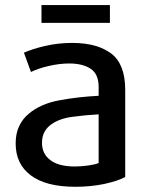

<svg xmlns="http://www.w3.org/2000/svg" viewBox="-20 -717 575 748"><path d="M467.8 -27.3Q467.8 -112.3 467.8 -367.2Q467.8 -466.8 413.1 -508.8Q388.7 -526.4 356.4 -537.1Q315.4 -549.8 260.7 -549.8Q207 -549.8 156.2 -538.1Q105.5 -526.4 73.2 -511.7Q82 -487.3 100.6 -436.5Q127.9 -450.2 169.9 -460Q211.9 -469.7 250 -469.7Q301.8 -469.7 333 -449.2Q364.3 -428.7 364.3 -377.9Q364.3 -366.2 364.3 -343.8Q284.2 -339.8 210.9 -326.2Q137.7 -312.5 92.8 -274.4Q68.4 -254.9 54.7 -225.6Q41 -197.3 41 -158.2Q41 -78.1 99.6 -34.2Q158.2 10.7 274.4 10.7Q331.1 10.7 384.8 0Q438.5 -11.7 467.8 -27.3ZM364.3 -82Q351.6 -76.2 324.2 -72.3Q296.9 -68.4 271.5 -68.4Q209 -68.4 176.8 -92.8Q143.6 -117.2 143.6 -160.2Q143.6 -185.5 153.3 -203.1Q163.1 -220.7 179.7 -232.4Q210.9 -254.9 260.7 -261.7Q310.5 -268.6 364.3 -271.5Q364.3 -208 364.3 -82ZM408.2 -627.9Q408.2 -645.5 408.2 -697.3Q341.8 -697.3 141.6 -697.3Q141.6 -679.7 141.6 -627.9Q174.8 -627.9 274.4 -627.9Q307.6 -627.9 408.2 -627.9Z"/></svg>

Font: DaxlinePro-Medium
Style: Medium
Weight: 400
Designer: Hans Reichel
Version: Version 7.502; 2006